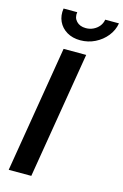

<svg xmlns="http://www.w3.org/2000/svg" viewBox="-140 -1005 685 1066"><g transform="rotate(15 202.5 -472.0)"><path d="M274.9 -727.5 154.3 0H24.4L145 -727.5ZM221.2 -797.4Q176.8 -797.4 144 -816.9Q111.3 -836.4 95.9 -869.6Q80.6 -902.8 86.9 -943.8H165.5Q160.2 -912.1 179.7 -891.4Q199.2 -870.6 233.9 -870.6Q256.8 -870.6 276.6 -880.1Q296.4 -889.6 309.6 -906Q322.8 -922.4 326.2 -943.8H405.3Q398.4 -902.8 371.8 -869.6Q345.2 -836.4 305.9 -816.9Q266.6 -797.4 221.2 -797.4Z"/></g></svg>

Font: Inter 20pt SemiBold
Style: Italic
Weight: 600
Italic angle: -9.3988°
Version: Version 4.001;git-66647c0bb